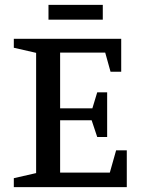

<svg xmlns="http://www.w3.org/2000/svg" viewBox="-20 -772 583 792"><path d="M37 0V-37L129 -58V-554L37 -575V-612H480V-476H436L414 -555H228V-325H361L381 -391H422V-207H381L358 -276H228V-60H433L459 -152H503V0ZM180 -691V-752H404V-691Z"/></svg>

Font: Manuale Medium
Style: Regular
Weight: 500
Designer: Eduardo Tunni / Pablo Cosgaya
Foundry: Eduardo Tunni / Pablo Cosgaya
Version: Version 1.002